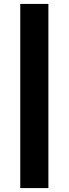

<svg xmlns="http://www.w3.org/2000/svg" viewBox="-20 -762 349 976"><path d="M83 -742H226V194H83Z"/></svg>

Font: APTA Sans Regular
Style: Bold Italic
Weight: 700
Version: Version 7.200